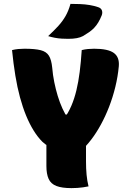

<svg xmlns="http://www.w3.org/2000/svg" viewBox="-20 -960 690 989"><path d="M436 0Q422 3 407.5 5Q393 7 378.5 8Q364 9 348 9Q299 9 270.5 -2Q242 -13 230.5 -38.5Q219 -64 219 -105Q219 -156 219 -210Q219 -264 219 -318H423Q423 -286 423 -255Q423 -224 423 -192.5Q423 -161 423 -130Q423 -91 426 -59.5Q429 -28 436 0ZM42 -702Q58 -706 74 -707.5Q90 -709 106 -709Q160 -709 189.5 -701.5Q219 -694 232 -673Q245 -652 249 -611Q252 -574 259.5 -537Q267 -500 277.5 -465.5Q288 -431 301.5 -401.5Q315 -372 330 -350L285 -370H355L311 -350Q332 -379 347.5 -415Q363 -451 373.5 -494.5Q384 -538 390.5 -589.5Q397 -641 401 -702Q417 -706 433 -707.5Q449 -709 465 -709Q536 -709 566 -687.5Q596 -666 592 -619Q587 -565 574 -512Q561 -459 542 -410Q523 -361 499.5 -318Q476 -275 450 -241Q424 -207 397 -183Q353 -183 321.5 -185Q290 -187 268 -192Q246 -197 229.5 -206.5Q213 -216 198 -230Q174 -254 153 -288Q132 -322 114.5 -364.5Q97 -407 83 -458.5Q69 -510 59 -571Q49 -632 42 -702ZM343 -940Q367 -940 392.5 -939Q418 -938 442 -934Q466 -930 486 -923Q501 -918 505 -906Q509 -894 504 -881Q496 -861 486.5 -845Q477 -829 465 -816.5Q453 -804 438.5 -794Q424 -784 407 -774Q394 -767 375.5 -763.5Q357 -760 331 -760Q316 -760 298 -761Q280 -762 262 -765.5Q244 -769 228 -774Q258 -802 280 -826Q302 -850 317.5 -877Q333 -904 343 -940Z"/></svg>

Font: Recursive Casual Black
Style: Regular
Weight: 900
Version: Version 1.047